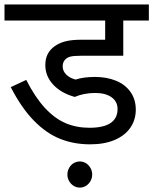

<svg xmlns="http://www.w3.org/2000/svg" viewBox="-20 -642 682 854"><path d="M312.5 -210.9Q251 -228 216.3 -265.9Q181.6 -303.7 181.6 -352.1Q181.6 -381.3 192.4 -401.9Q203.1 -422.4 223.6 -436.8Q244.1 -451.2 271.7 -458.3Q299.3 -465.3 341.8 -465.3H447.8V-550.8H0V-622.1H642.1V-550.8H528.3V-394H339.4Q308.1 -394 292.7 -390.1Q277.3 -386.2 268.1 -375Q258.8 -363.8 258.8 -346.7Q258.8 -326.2 274.4 -310.5Q290 -294.9 315.9 -288.1Q352.1 -299.8 402.3 -299.8Q454.6 -299.8 495.8 -283Q537.1 -266.1 560.5 -232.9Q584 -199.7 584 -154.3Q584 -109.9 560.3 -74.7Q536.6 -39.6 490.7 -19.8Q444.8 0 380.9 0Q308.1 0 246.8 -24.7Q185.5 -49.3 130.6 -105.5Q75.7 -161.6 27.8 -254.4L96.7 -286.6Q136.2 -209 179.9 -161.9Q223.6 -114.7 271.7 -94.2Q319.8 -73.7 377.9 -73.7Q440.4 -73.7 471.7 -94.7Q502.9 -115.7 502.9 -157.2Q502.9 -190.4 476.1 -209.5Q449.2 -228.5 403.3 -228.5Q379.4 -228.5 356 -224.1Q332.5 -219.7 312.5 -210.9ZM447.8 -622.1ZM381.8 0ZM335 76.2Q349.6 76.2 362.1 83.7Q374.5 91.3 382.3 105Q390.1 118.7 390.1 134.3Q390.1 150.4 382.1 164.1Q374 177.7 361.6 185.1Q349.1 192.4 335 192.4Q320.3 192.4 307.9 184.8Q295.4 177.2 287.6 163.8Q279.8 150.4 279.8 134.3Q279.8 118.7 287.4 105Q294.9 91.3 307.6 83.7Q320.3 76.2 335 76.2Z"/></svg>

Font: Noto Sans Devanagari UI
Style: Regular
Weight: 400
Designer: Monotype Design Team
Foundry: Monotype Imaging Inc.
Version: Version 1.06